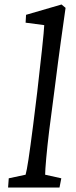

<svg xmlns="http://www.w3.org/2000/svg" viewBox="-20 -835 340 855"><path d="M16 0H245L253 -41L181 -57C181 -81 188 -163 199 -253L224 -445C245 -613 258 -700 272 -800L254 -815L96 -769L94 -734L177 -723C177 -702 160 -547 146 -427L128 -281C110 -140 101 -82 94 -57L19 -41Z"/></svg>

Font: TPK Tissa Web
Style: Italic
Weight: 400
Italic angle: -7°
Designer: Jacques Le Bailly, Suppakit Chalermlarp | Katatrad Co.,Ltd.
Foundry: Jacques Le Bailly, Cadson Demak Co.,Ltd.
Version: Version 5.000;Glyphs 3.1.2 (3151)